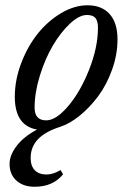

<svg xmlns="http://www.w3.org/2000/svg" viewBox="-20 -485 491 734"><path d="M112.3 229Q68.8 229 42.7 205.3Q16.6 181.6 16.6 141.6Q16.6 108.4 43.5 73Q70.3 37.6 121.6 10.3Q36.6 -4.4 36.6 -115.2Q36.6 -179.2 61 -243.4Q85.4 -307.6 124 -356Q162.6 -404.3 213.4 -434.6Q264.2 -464.8 314.5 -464.8Q369.1 -464.8 399.2 -431.2Q429.2 -397.5 429.2 -334.5Q429.2 -276.4 408.4 -218.5Q387.7 -160.6 355.5 -117.4Q323.2 -74.2 285.2 -43.2Q247.1 -12.2 210.9 -0.5Q152.8 18.1 125 47.4Q97.2 76.7 97.2 119.1Q97.2 149.4 113 165.8Q128.9 182.1 158.2 182.1Q183.1 182.1 211.4 165L221.2 181.2Q182.6 229 112.3 229ZM156.7 -24.9Q194.8 -24.9 241.5 -80.3Q288.1 -135.7 321.3 -220.2Q354.5 -304.7 354.5 -379.4Q354.5 -404.8 344.7 -416.3Q335 -427.7 312 -427.7Q282.7 -427.7 247.3 -394.5Q211.9 -361.3 182.1 -310.8Q152.3 -260.3 132.3 -195.6Q112.3 -130.9 112.3 -73.2Q112.3 -24.9 156.7 -24.9Z"/></svg>

Font: Elstob 6pt
Style: Italic
Weight: 400
Italic angle: -20°
Designer: Peter S. Baker
Version: Version 1.015